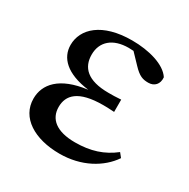

<svg xmlns="http://www.w3.org/2000/svg" viewBox="-132 -663 784 798"><g transform="rotate(30 259.5 -263.5)"><path d="M254 16C358 16 441 -31 485 -96L469 -116C418 -76 361 -57 286 -57C196 -57 154 -94 154 -151C154 -207 191 -250 311 -250C323 -250 334 -250 364 -248V-307C339 -305 322 -305 304 -305C202 -305 164 -347 164 -408C164 -470 208 -509 284 -509L307 -508L351 -462C382 -429 400 -424 426 -424C455 -424 474 -444 471 -476C442 -521 362 -543 281 -543C137 -543 68 -476 68 -399C68 -338 115 -288 225 -274C95 -258 46 -197 46 -129C46 -38 133 16 254 16Z"/></g></svg>

Font: Noto Serif CJK KR SemiBold
Style: Regular
Weight: 600
Designer: Ryoko NISHIZUKA 西塚涼子 (kana & ideographs); Frank Grießhammer (Latin, Greek & Cyrillic); Wenlong ZHANG 张文龙 (bopomofo); San
Foundry: Adobe
Version: Version 2.001;hotconv 1.1.0;makeotfexe 2.6.0